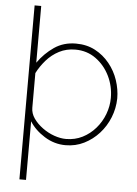

<svg xmlns="http://www.w3.org/2000/svg" viewBox="-61 -756 724 1015"><g transform="rotate(5 301.5 -248.5)"><path d="M559 -258Q558 -205 538.5 -156.5Q519 -108 485 -70.5Q451 -33 406 -10.5Q361 12 308 12Q248 12 196 -20.5Q144 -53 116 -98V213H81V-710H116V-409Q152 -460 201.5 -494Q251 -528 317 -528Q374 -528 418.5 -504.5Q463 -481 495 -441.5Q527 -402 543 -354Q559 -306 559 -258ZM525 -258Q525 -320 498.5 -374Q472 -428 425 -462Q378 -496 316 -496Q269 -496 230.5 -476Q192 -456 163.5 -423.5Q135 -391 116 -354V-170Q116 -140 134.5 -113.5Q153 -87 182.5 -65.5Q212 -44 245 -32.5Q278 -21 307 -21Q355 -21 394.5 -41Q434 -61 463.5 -95Q493 -129 509 -171.5Q525 -214 525 -258Z"/></g></svg>

Font: Raleway Thin ExtraLight
Style: Regular
Weight: 250
Version: Version 4.026